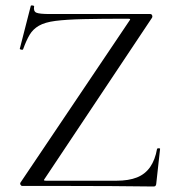

<svg xmlns="http://www.w3.org/2000/svg" viewBox="-20 -676 635 698"><path d="M55 -13 450 -600Q454 -605 453 -606.5Q452 -608 445 -608Q348 -608 284 -606.5Q220 -605 181.5 -600Q143 -595 121.5 -582.5Q100 -570 88 -550Q76 -530 64 -497Q63 -494 57 -495.5Q51 -497 52 -499L92 -655Q93 -657 99 -656Q105 -655 104 -653Q101 -635 112 -630Q123 -625 161 -625Q221 -625 308 -625Q395 -625 526 -625Q531 -625 533 -620.5Q535 -616 533 -612L143 -27Q139 -22 140 -20.5Q141 -19 148 -19Q231 -19 296.5 -19Q362 -19 403 -19Q448 -19 478 -31Q508 -43 526 -69Q544 -95 551 -135Q552 -137 557 -137Q562 -137 562 -135L548 -8Q548 -5 546 -1.5Q544 2 539 2Q465 1 382.5 0.5Q300 0 217.5 0Q135 0 61 0Q57 0 54.5 -4.5Q52 -9 55 -13Z"/></svg>

Font: Cormorant Garamond Light
Style: Regular
Weight: 400
Version: Version 4.001